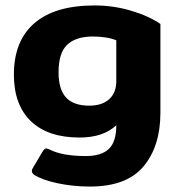

<svg xmlns="http://www.w3.org/2000/svg" viewBox="-20 -515 660 705"><path d="M104 126Q97 120 97 113Q97 108 100 103L136 42Q139 37 142.5 33.5Q146 30 150 30Q152 30 162 34Q209 58 295 58Q352 58 379.5 32Q407 6 407 -55Q359 -10 272 -10Q156 -10 93.5 -70Q31 -130 31 -241Q31 -365 106.5 -430Q182 -495 327 -495Q397 -495 462 -475.5Q527 -456 569 -427V-101Q569 22 507 96Q445 170 310 170Q249 170 192 158Q135 146 104 126ZM407 -217V-367Q373 -381 318 -381Q257 -380 226 -350Q195 -320 195 -250Q195 -187 222.5 -157Q250 -127 308 -127Q354 -127 380.5 -150.5Q407 -174 407 -217Z"/></svg>

Font: Mitr Medium
Style: Regular
Weight: 500
Designer: Thanarat Vachiruckul
Foundry: Cadson Demak
Version: Version 1.003